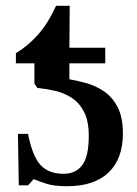

<svg xmlns="http://www.w3.org/2000/svg" viewBox="-20 -633 474 664"><path d="M212 11Q168 11 142.5 3Q117 -5 98 -13H96L77 8H45L42 -170H77Q92 -93 120 -62.5Q148 -32 200 -32Q242 -32 264.5 -62Q287 -92 287 -163Q287 -215 270.5 -246.5Q254 -278 227.5 -295Q201 -312 170 -319Q139 -326 109 -329L99 -344V-414H35V-449Q75 -473 110 -511.5Q145 -550 174 -613H221L220 -468H344V-414H220V-359Q248 -354 280 -345Q312 -336 340.5 -316.5Q369 -297 387 -262Q405 -227 405 -171Q405 -84 355.5 -36.5Q306 11 212 11Z"/></svg>

Font: STIX Two Text SemiBold
Style: Regular
Weight: 600
Designer: Ross Mills, John Hudson & Paul Hanslow, Tiro Typeworks Ltd; with prior portions MicroPress Inc., and Coen Hoffman.
Foundry: Tiro Typeworks Ltd
Version: Version 2.13 b171